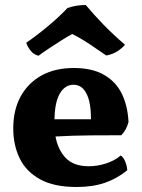

<svg xmlns="http://www.w3.org/2000/svg" viewBox="-20 -739 567 768"><path d="M286 9Q196 9 140 -22Q84 -53 58.5 -106Q33 -159 33 -225Q33 -299 62.5 -353Q92 -407 146 -437Q200 -467 275 -467Q349 -467 396.5 -439.5Q444 -412 467.5 -363.5Q491 -315 494 -251Q486 -219 465 -198Q415 -198 343 -197.5Q271 -197 202 -193Q212 -139 243.5 -106.5Q275 -74 335 -74Q370 -74 405 -85.5Q440 -97 463 -117Q473 -111 480.5 -93.5Q488 -76 489 -58Q449 -25 400 -8Q351 9 286 9ZM274 -400Q240 -400 219.5 -365Q199 -330 198 -262H344Q344 -329 326 -364.5Q308 -400 274 -400ZM134 -516Q114 -521 101.5 -537.5Q89 -554 85 -568Q126 -596 171 -633.5Q216 -671 250 -707Q284 -719 323 -719Q353 -683 392 -642.5Q431 -602 480 -560Q467 -545 449 -533.5Q431 -522 405 -517Q375 -538 339 -562Q303 -586 269 -603Q252 -594 226.5 -578Q201 -562 175.5 -545Q150 -528 134 -516Z"/></svg>

Font: Vollkorn ExtraBold
Style: Regular
Weight: 800
Designer: Friedrich Althausen
Foundry: Friedrich Althausen
Version: Version 5.000; ttfautohint (v1.8.3)